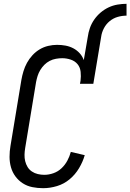

<svg xmlns="http://www.w3.org/2000/svg" viewBox="-20 -978 683 1006"><path d="M440 -785Q443 -808 451 -831Q459 -854 473.5 -875Q488 -896 507.5 -912.5Q527 -929 549.5 -939.5Q572 -950 596 -954Q620 -958 643 -958V-896Q620 -896 597 -889.5Q574 -883 555 -867.5Q536 -852 524.5 -830Q513 -808 510 -785ZM206 8Q177 8 149.5 2.5Q122 -3 99.5 -17.5Q77 -32 61 -53.5Q45 -75 37.5 -101.5Q30 -128 30 -156.5Q30 -185 35 -214L92 -559Q96 -582 103 -605Q110 -628 121.5 -649Q133 -670 150 -688.5Q167 -707 188 -719.5Q209 -732 232.5 -737.5Q256 -743 279 -743Q302 -743 323.5 -739Q345 -735 364 -725Q383 -715 397.5 -699Q412 -683 419 -663L440 -785H510L469 -539H399L402 -555Q405 -578 402.5 -601.5Q400 -625 386.5 -641.5Q373 -658 351 -665.5Q329 -673 306 -673Q290 -673 273 -670Q256 -667 240.5 -659Q225 -651 212.5 -638.5Q200 -626 191 -611Q182 -596 177 -580Q172 -564 169 -548L112 -203Q109 -185 108.5 -167.5Q108 -150 112 -133.5Q116 -117 124.5 -103Q133 -89 147 -79.5Q161 -70 178 -66Q195 -62 212 -62Q236 -62 260 -70.5Q284 -79 302.5 -96.5Q321 -114 333 -136.5Q345 -159 351 -182L424 -165Q414 -130 394 -96.5Q374 -63 344.5 -38.5Q315 -14 278.5 -3Q242 8 206 8Z"/></svg>

Font: Iosevka
Style: Italic
Weight: 400
Italic angle: -9°
Monospace: yes
Designer: Belleve Invis
Foundry: Belleve Invis
Version: Version 32.5.0; ttfautohint (v1.8.4)